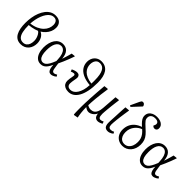

<svg xmlns="http://www.w3.org/2000/svg" viewBox="150 -1971 3381 3381"><g transform="rotate(45 1840.5 -280.5)"><path d="M255 14Q197 14 158 -10.5Q119 -35 95 -79.5Q71 -124 60.5 -182.5Q50 -241 50 -309Q50 -382 61.5 -451.5Q73 -521 97 -581Q121 -641 155.5 -686Q190 -731 236 -756.5Q282 -782 338 -782Q416 -782 456 -741.5Q496 -701 496 -633Q496 -581 476 -535.5Q456 -490 422.5 -453.5Q389 -417 348 -392Q399 -370 427 -318.5Q455 -267 455 -203Q455 -161 442.5 -122Q430 -83 405 -52.5Q380 -22 342.5 -4Q305 14 255 14ZM263 -36Q304 -36 331.5 -57Q359 -78 372.5 -114Q386 -150 386 -196Q386 -231 375.5 -266Q365 -301 347 -329.5Q329 -358 308 -370Q282 -359 249.5 -349.5Q217 -340 183 -334Q149 -328 119 -326Q119 -232 133 -167.5Q147 -103 178.5 -69.5Q210 -36 263 -36ZM120 -365Q201 -375 259 -402.5Q317 -430 354.5 -467.5Q392 -505 409.5 -548Q427 -591 427 -634Q427 -681 405.5 -710.5Q384 -740 337 -740Q299 -740 267 -719Q235 -698 209 -661Q183 -624 164 -576Q145 -528 134 -474Q123 -420 120 -365Z M751 14Q695 14 657.5 -18.5Q620 -51 601 -107Q582 -163 582 -232Q582 -294 596 -346Q610 -398 636 -437Q662 -476 700.5 -497.5Q739 -519 786 -519Q820 -519 848.5 -508.5Q877 -498 899.5 -475Q922 -452 936 -415Q950 -378 955 -324H956Q967 -357 976.5 -388Q986 -419 994.5 -449Q1003 -479 1010 -506L1077 -513L1084 -509Q1067 -458 1046.5 -406Q1026 -354 1005.5 -306Q985 -258 965 -218L969 -183Q976 -128 982.5 -96.5Q989 -65 1000 -52.5Q1011 -40 1030 -40Q1043 -40 1058.5 -46Q1074 -52 1091 -63L1110 -31Q1095 -18 1077.5 -8Q1060 2 1042 8Q1024 14 1007 14Q977 14 959.5 -3Q942 -20 933 -53.5Q924 -87 921 -137H920Q900 -90 876 -56Q852 -22 822 -4Q792 14 751 14ZM758 -35Q787 -35 812.5 -54.5Q838 -74 862.5 -116Q887 -158 912 -223L910 -261Q907 -332 891.5 -378.5Q876 -425 849 -448.5Q822 -472 786 -472Q752 -472 727 -454.5Q702 -437 685.5 -405.5Q669 -374 661 -330.5Q653 -287 653 -236Q653 -163 666 -119Q679 -75 703 -55Q727 -35 758 -35Z M1443 14Q1395 14 1361 -2Q1327 -18 1310 -46.5Q1293 -75 1293 -113Q1293 -138 1297.5 -166Q1302 -194 1306.5 -218.5Q1311 -243 1312 -256Q1313 -275 1304.5 -281.5Q1296 -288 1284 -288Q1273 -288 1258 -284Q1243 -280 1222 -271L1207 -310Q1232 -323 1261 -332Q1290 -341 1314 -341Q1347 -341 1364 -322.5Q1381 -304 1381 -276Q1381 -263 1377.5 -244Q1374 -225 1370.5 -203.5Q1367 -182 1363.5 -159.5Q1360 -137 1360 -116Q1360 -78 1381 -57.5Q1402 -37 1444 -37Q1480 -37 1511.5 -57.5Q1543 -78 1568 -117.5Q1593 -157 1608.5 -212.5Q1624 -268 1627 -338Q1516 -348 1443.5 -383.5Q1371 -419 1336.5 -473.5Q1302 -528 1302 -596Q1302 -633 1314 -667Q1326 -701 1349 -726.5Q1372 -752 1404.5 -767Q1437 -782 1478 -782Q1534 -782 1575 -761.5Q1616 -741 1643.5 -701Q1671 -661 1684.5 -603Q1698 -545 1698 -470Q1698 -347 1679 -256Q1660 -165 1625.5 -105Q1591 -45 1544.5 -15.5Q1498 14 1443 14ZM1628 -377Q1630 -399 1630 -418.5Q1630 -438 1630 -457Q1630 -535 1620 -589Q1610 -643 1590.5 -676.5Q1571 -710 1543.5 -725Q1516 -740 1482 -740Q1445 -740 1420 -721Q1395 -702 1383 -671Q1371 -640 1371 -601Q1371 -563 1384.5 -527Q1398 -491 1427.5 -460.5Q1457 -430 1506.5 -408.5Q1556 -387 1628 -377Z M1805 230 1795 225Q1793 202 1792 174.5Q1791 147 1791 109.5Q1791 72 1791 20Q1791 -12 1793 -64Q1795 -116 1798.5 -184Q1802 -252 1808 -334Q1814 -416 1822 -508L1892 -516L1904 -511Q1891 -427 1882.5 -357.5Q1874 -288 1869 -233.5Q1864 -179 1861.5 -138Q1859 -97 1859 -70Q1873 -60 1896 -52Q1919 -44 1940 -44Q1982 -44 2011 -63Q2040 -82 2057 -121Q2074 -160 2078 -221L2099 -508L2169 -516L2180 -511Q2175 -478 2169.5 -435.5Q2164 -393 2159 -347.5Q2154 -302 2150 -259.5Q2146 -217 2143.5 -185Q2141 -153 2141 -138Q2141 -108 2145 -86Q2149 -64 2160 -51.5Q2171 -39 2191 -39Q2207 -39 2222 -44Q2237 -49 2254 -58L2268 -17Q2255 -10 2242.5 -4Q2230 2 2217.5 6Q2205 10 2193.5 12Q2182 14 2172 14Q2145 14 2126 2Q2107 -10 2096.5 -32.5Q2086 -55 2084 -85H2083Q2067 -52 2043 -30Q2019 -8 1993 3Q1967 14 1946 14Q1919 14 1895.5 2.5Q1872 -9 1858 -21H1857Q1857 10 1859 44.5Q1861 79 1864.5 111.5Q1868 144 1872.5 171.5Q1877 199 1881 216Z M2421 14Q2397 14 2380 7Q2363 0 2351.5 -14Q2340 -28 2334 -50.5Q2328 -73 2328 -104Q2328 -109 2328 -116.5Q2328 -124 2328.5 -134.5Q2329 -145 2329.5 -158.5Q2330 -172 2331 -188Q2332 -204 2333 -222Q2334 -240 2335 -260Q2336 -280 2337 -302.5Q2338 -325 2339 -349Q2340 -373 2341.5 -398.5Q2343 -424 2344.5 -451Q2346 -478 2348 -506L2426 -513L2433 -509Q2425 -460 2418 -412.5Q2411 -365 2405 -320.5Q2399 -276 2395 -236.5Q2391 -197 2388.5 -167Q2386 -137 2386 -118Q2386 -96 2390.5 -79Q2395 -62 2407.5 -52Q2420 -42 2443 -42Q2463 -42 2478 -46.5Q2493 -51 2511 -61L2528 -29Q2512 -16 2495.5 -6.5Q2479 3 2460.5 8.5Q2442 14 2421 14ZM2406 -574 2380 -587 2455 -748Q2466 -771 2475 -781Q2484 -791 2502 -791Q2522 -791 2534 -780Q2546 -769 2555 -747V-734Z M2788 14Q2727 14 2682 -13Q2637 -40 2613 -86.5Q2589 -133 2589 -191Q2589 -261 2614 -315Q2639 -369 2685.5 -407.5Q2732 -446 2798 -468Q2752 -509 2728.5 -538.5Q2705 -568 2696.5 -592Q2688 -616 2688 -640Q2688 -683 2710 -714.5Q2732 -746 2771 -764Q2810 -782 2861 -782Q2910 -782 2947.5 -768.5Q2985 -755 3007 -728Q3029 -701 3029 -661Q3029 -643 3022 -629.5Q3015 -616 3002.5 -609Q2990 -602 2973 -602Q2956 -602 2944 -609Q2932 -616 2924 -628Q2934 -646 2938.5 -658.5Q2943 -671 2943 -682Q2943 -703 2932 -716Q2921 -729 2901.5 -735Q2882 -741 2855 -741Q2820 -741 2796 -729Q2772 -717 2760 -696.5Q2748 -676 2748 -650Q2748 -634 2751.5 -620Q2755 -606 2766.5 -589.5Q2778 -573 2800.5 -551Q2823 -529 2859 -496Q2908 -453 2940.5 -415Q2973 -377 2988.5 -334Q3004 -291 3004 -233Q3004 -181 2988.5 -136Q2973 -91 2944 -57.5Q2915 -24 2875.5 -5Q2836 14 2788 14ZM2788 -34Q2835 -34 2868 -60Q2901 -86 2918.5 -129.5Q2936 -173 2936 -228Q2936 -276 2923.5 -312.5Q2911 -349 2887 -380.5Q2863 -412 2828 -442Q2799 -432 2768.5 -411Q2738 -390 2713 -359.5Q2688 -329 2672.5 -288.5Q2657 -248 2657 -198Q2657 -148 2673 -111Q2689 -74 2718.5 -54Q2748 -34 2788 -34Z M3289 14Q3233 14 3195.5 -18.5Q3158 -51 3139 -107Q3120 -163 3120 -232Q3120 -294 3134 -346Q3148 -398 3174 -437Q3200 -476 3238.5 -497.5Q3277 -519 3324 -519Q3358 -519 3386.5 -508.5Q3415 -498 3437.5 -475Q3460 -452 3474 -415Q3488 -378 3493 -324H3494Q3505 -357 3514.5 -388Q3524 -419 3532.5 -449Q3541 -479 3548 -506L3615 -513L3622 -509Q3605 -458 3584.5 -406Q3564 -354 3543.5 -306Q3523 -258 3503 -218L3507 -183Q3514 -128 3520.5 -96.5Q3527 -65 3538 -52.5Q3549 -40 3568 -40Q3581 -40 3596.5 -46Q3612 -52 3629 -63L3648 -31Q3633 -18 3615.5 -8Q3598 2 3580 8Q3562 14 3545 14Q3515 14 3497.5 -3Q3480 -20 3471 -53.5Q3462 -87 3459 -137H3458Q3438 -90 3414 -56Q3390 -22 3360 -4Q3330 14 3289 14ZM3296 -35Q3325 -35 3350.5 -54.5Q3376 -74 3400.5 -116Q3425 -158 3450 -223L3448 -261Q3445 -332 3429.5 -378.5Q3414 -425 3387 -448.5Q3360 -472 3324 -472Q3290 -472 3265 -454.5Q3240 -437 3223.5 -405.5Q3207 -374 3199 -330.5Q3191 -287 3191 -236Q3191 -163 3204 -119Q3217 -75 3241 -55Q3265 -35 3296 -35Z"/></g></svg>

Font: Literata Light
Style: Italic
Weight: 300
Italic angle: -2°
Designer: Latin by Veronika Burian and Jose Scaglione. Greek by Irene Vlachou. Cyrillic by Vera Evstafieva
Foundry: TypeTogether
Version: Version 3.103;gftools[0.9.29]